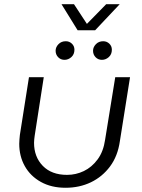

<svg xmlns="http://www.w3.org/2000/svg" viewBox="-20 -875 672 908"><path d="M595 -510 547 -208Q537 -137 500.5 -88Q464 -39 410 -13Q356 13 290 13Q223 13 173.5 -14.5Q124 -42 97.5 -89Q71 -136 71 -195Q71 -204 72 -215.5Q73 -227 74 -237L117 -510H187L144 -233Q143 -225 142 -216.5Q141 -208 141 -200Q141 -133 182.5 -90.5Q224 -48 297 -48Q339 -48 376.5 -66Q414 -84 441.5 -121Q469 -158 477 -214L525 -510ZM462 -592Q444 -592 432 -604.5Q420 -617 420 -635Q420 -652 433.5 -666Q447 -680 468 -680Q485 -680 497 -668.5Q509 -657 509 -640Q509 -618 494.5 -605Q480 -592 462 -592ZM285 -592Q267 -592 255 -604.5Q243 -617 243 -635Q243 -652 256.5 -666Q270 -680 291 -680Q308 -680 320 -668.5Q332 -657 332 -640Q332 -618 317.5 -605Q303 -592 285 -592ZM347 -732 271 -855H330L391 -762L482 -855H546L430 -732Z"/></svg>

Font: MuseoModerno Light
Style: Italic
Weight: 300
Italic angle: -9°
Designer: Pablo Cosgaya, Héctor Gatti, Marcela Romero, and the Authors of The MuseoModerno Project.
Foundry: Omnibus-Type Team
Version: Version 1.003